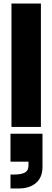

<svg xmlns="http://www.w3.org/2000/svg" viewBox="-20 -720 296 1089"><path d="M45 -700H212V0H45ZM39.5 38.5H221V226.5Q221 286 184.5 317.5Q148 349 85.5 349H39.5V270H59Q100.5 270 121 258.8Q141.5 247.5 141.5 220.5V197H39.5Z"/></svg>

Font: Overused Grotesk ExtraBold
Style: Regular
Weight: 800
Version: Version 0.004